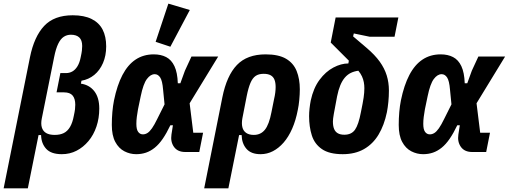

<svg xmlns="http://www.w3.org/2000/svg" viewBox="-48 -836 2798 1056"><path d="M-28 200 117 -522Q140 -635 195 -693.5Q250 -752 352 -752Q415 -752 456 -731.5Q497 -711 516.5 -673Q536 -635 536 -581Q536 -530 518.5 -489.5Q501 -449 470.5 -424Q440 -399 400 -392L397 -376Q444 -369 471 -334Q498 -299 498 -239Q498 -186 482.5 -140Q467 -94 438.5 -60Q410 -26 373 -7Q336 12 292 12Q233 12 206 -17.5Q179 -47 178 -93H164L105 200ZM263 -328 284 -434H315Q334 -434 350 -443Q366 -452 378 -471.5Q390 -491 396 -522Q401 -545 402.5 -558Q404 -571 404 -583Q404 -615 388 -630Q372 -645 342 -645Q320 -645 302.5 -633.5Q285 -622 272 -595Q259 -568 250 -523L182 -185Q176 -156 182 -135.5Q188 -115 205.5 -104.5Q223 -94 253 -94Q282 -94 302.5 -104Q323 -114 337 -137.5Q351 -161 358 -199Q363 -222 364.5 -235Q366 -248 366 -260Q366 -293 351.5 -310.5Q337 -328 304 -328Z M1069 -106 1048 0H971Q929 0 909 -28Q889 -56 895 -96L903 -147H889Q868 -103 847 -72.5Q826 -42 803 -23.5Q780 -5 755 3.5Q730 12 701 12Q667 12 636 -4Q605 -20 586 -55.5Q567 -91 567 -149Q567 -185 570 -219.5Q573 -254 579 -284Q596 -367 625.5 -423.5Q655 -480 698 -508.5Q741 -537 798 -537Q837 -537 866 -522Q895 -507 911.5 -472Q928 -437 930 -378H944L969 -447L1005 -525H1152L995 -268L1015 -106ZM738 -97Q751 -97 763 -104.5Q775 -112 788 -130.5Q801 -149 817 -182L857 -262L849 -343Q845 -392 833 -410Q821 -428 803 -428Q780 -428 760 -401.5Q740 -375 726 -307L711 -235Q707 -213 704.5 -193Q702 -173 702 -155Q702 -124 712 -110.5Q722 -97 738 -97ZM996 -781 889 -579 808 -606 878 -816Z M1075 200 1175 -301Q1199 -420 1255 -478.5Q1311 -537 1413 -537Q1484 -537 1525 -513Q1566 -489 1583.5 -445.5Q1601 -402 1601 -345Q1601 -318 1598 -286.5Q1595 -255 1590 -232Q1579 -174 1559 -128.5Q1539 -83 1512 -52Q1485 -21 1453 -4.5Q1421 12 1385 12Q1333 12 1307.5 -17.5Q1282 -47 1281 -93H1267L1208 200ZM1348 -94Q1386 -94 1409 -122.5Q1432 -151 1445 -219L1459 -289Q1464 -310 1466 -327Q1468 -344 1468 -357Q1468 -382 1461.5 -398Q1455 -414 1440.5 -422Q1426 -430 1402 -430Q1375 -430 1358 -418.5Q1341 -407 1329.5 -380Q1318 -353 1309 -308L1285 -185Q1280 -157 1285 -136.5Q1290 -116 1306 -105Q1322 -94 1348 -94Z M2122 -634H1985L1898 -652L1894 -636L1968 -573Q2014 -534 2040.5 -497Q2067 -460 2079 -421Q2091 -382 2091 -338Q2091 -306 2088 -275.5Q2085 -245 2080 -219Q2065 -147 2034 -95.5Q2003 -44 1954 -16Q1905 12 1837 12Q1763 12 1722.5 -16Q1682 -44 1667 -91.5Q1652 -139 1652 -197Q1652 -217 1654.5 -239.5Q1657 -262 1661 -283Q1676 -352 1709.5 -397Q1743 -442 1785.5 -464.5Q1828 -487 1868 -487L1878 -545L1892 -481Q1887 -486 1881.5 -491.5Q1876 -497 1871 -502L1771 -602L1798 -740H2143ZM1956 -351Q1956 -368 1953 -384Q1950 -400 1943 -415.5Q1936 -431 1923 -447Q1900 -444 1881.5 -435Q1863 -426 1848.5 -409Q1834 -392 1823.5 -366.5Q1813 -341 1806 -306Q1793 -238 1788 -209.5Q1783 -181 1783 -168Q1783 -143 1789.5 -127Q1796 -111 1810 -103Q1824 -95 1846 -95Q1885 -95 1904.5 -122.5Q1924 -150 1937 -219Q1948 -272 1952 -299.5Q1956 -327 1956 -351Z M2647 -106 2626 0H2549Q2507 0 2487 -28Q2467 -56 2473 -96L2481 -147H2467Q2446 -103 2425 -72.5Q2404 -42 2381 -23.5Q2358 -5 2333 3.5Q2308 12 2279 12Q2245 12 2214 -4Q2183 -20 2164 -55.5Q2145 -91 2145 -149Q2145 -185 2148 -219.5Q2151 -254 2157 -284Q2174 -367 2203.5 -423.5Q2233 -480 2276 -508.5Q2319 -537 2376 -537Q2415 -537 2444 -522Q2473 -507 2489.5 -472Q2506 -437 2508 -378H2522L2547 -447L2583 -525H2730L2573 -268L2593 -106ZM2316 -97Q2329 -97 2341 -104.5Q2353 -112 2366 -130.5Q2379 -149 2395 -182L2435 -262L2427 -343Q2423 -392 2411 -410Q2399 -428 2381 -428Q2358 -428 2338 -401.5Q2318 -375 2304 -307L2289 -235Q2285 -213 2282.5 -193Q2280 -173 2280 -155Q2280 -124 2290 -110.5Q2300 -97 2316 -97Z"/></svg>

Font: IBM Plex Sans Condensed
Style: Bold Italic
Weight: 700
Width: 3
Italic angle: -11.31°
Designer: Mike Abbink, Paul van der Laan, Pieter van Rosmalen
Foundry: Bold Monday
Version: Version 3.201